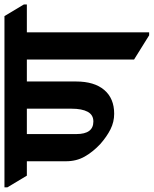

<svg xmlns="http://www.w3.org/2000/svg" viewBox="6 -728 673 840"><g transform="rotate(-90 342.0 -308.5)"><path d="M264 -145Q228 -145 196 -161Q164 -177 131 -206Q97 -238 76.5 -274Q56 -310 56 -356V-527H-7L-58 -612V-625H691L742 -540V-527H620V8H607L501 -58V-527H405V-312Q405 -232 368 -188.5Q331 -145 264 -145ZM175 -310Q175 -236 230 -236Q259 -236 272.5 -261Q286 -286 286 -332V-527H175Z"/></g></svg>

Font: Noto Serif Devanagari SemiCondensed
Style: Bold
Weight: 700
Width: 4
Designer: Universal Thirst, Indian Type Foundry and the Monotype Design Team
Foundry: Monotype Imaging Inc.
Version: Version 2.004; ttfautohint (v1.8.4.7-5d5b)